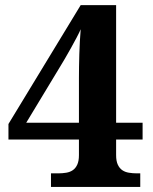

<svg xmlns="http://www.w3.org/2000/svg" viewBox="-20 -734 599 754"><path d="M436 -186V-125Q436 -101.6 442.6 -87.4Q449.2 -73.2 460.2 -65.7Q471.2 -58.1 486.3 -55.7Q501.5 -53.2 518.1 -53.2H530.8V0H180.2V-53.2H208Q225.1 -53.2 240 -55.7Q254.9 -58.1 265.9 -65.7Q276.9 -73.2 283.4 -87.4Q290 -101.6 290 -125V-186H13.2V-247.1L296.9 -713.9H436V-252H540V-186ZM290 -426.8Q290 -470.7 291.5 -521.5Q293 -572.3 296.9 -619.1Q292 -607.4 281.2 -586.9Q270.5 -566.4 258.3 -544.7Q246.1 -522.9 234.9 -503.7Q223.6 -484.4 217.8 -475.1L83 -252H290Z"/></svg>

Font: Droids
Style: b
Weight: 700
Foundry: Ascender Corporation
Version: Version 1.00 build 113